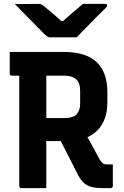

<svg xmlns="http://www.w3.org/2000/svg" viewBox="-20 -967 640 987"><path d="M374 -775Q360 -775 332.5 -775Q305 -775 278.5 -775Q252 -775 238 -775Q231 -775 225.5 -778Q220 -781 206 -794Q198 -802 181.5 -819Q165 -836 143.5 -857.5Q122 -879 99.5 -902Q77 -925 56 -947Q82 -946 116 -946.5Q150 -947 176 -947Q187 -947 191.5 -945Q196 -943 204 -937Q220 -924 248 -900.5Q276 -877 317 -838L265 -859Q282 -859 298.5 -859Q315 -859 331 -859L280 -836Q319 -873 350.5 -899.5Q382 -926 406 -947H520Q524 -947 526.5 -946Q529 -945 530 -943.5Q531 -942 531 -940Q531 -936 528 -931.5Q525 -927 510 -913Q497 -901 479.5 -883Q462 -865 442.5 -845Q423 -825 405 -807Q387 -789 374 -775ZM397 -320Q423 -274 445 -234.5Q467 -195 492 -148Q501 -133 508.5 -127.5Q516 -122 527 -122Q532 -122 534.5 -122Q537 -122 541 -122H560Q560 -92 560 -66.5Q560 -41 560 -11Q560 -6 557 -3Q554 0 549 0Q542 0 530.5 0Q519 0 509 0Q475 0 452 -5.5Q429 -11 412.5 -25.5Q396 -40 382 -66Q356 -117 330.5 -167.5Q305 -218 279 -268ZM30 -700Q99 -700 168 -700Q237 -700 306 -700Q367 -700 410 -686Q453 -672 480 -644.5Q507 -617 519.5 -579Q532 -541 532 -494V-438Q532 -392 518 -355.5Q504 -319 477.5 -293.5Q451 -268 413 -255Q375 -242 327 -242Q297 -242 266.5 -242Q236 -242 205 -242L194 -236V-360Q223 -360 252.5 -360Q282 -360 311 -360Q339 -360 357 -368Q375 -376 383.5 -393.5Q392 -411 392 -436V-501Q392 -520 387.5 -534Q383 -548 373 -558Q364 -567 348.5 -572.5Q333 -578 311 -578Q266 -578 220.5 -578Q175 -578 130.5 -578Q86 -578 41 -578Q36 -578 33 -581Q30 -584 30 -589Q30 -618 30 -644.5Q30 -671 30 -700ZM218 0Q185 0 154.5 0Q124 0 90 0Q85 0 82 -3Q79 -6 79 -11Q79 -92 79 -167.5Q79 -243 79 -318Q79 -393 79 -469.5Q79 -546 79 -625H230L218 -598Q218 -565 218 -532.5Q218 -500 218 -470Q218 -408 218 -348.5Q218 -289 218 -227.5Q218 -166 218 -98Q218 -71 218 -46Q218 -21 218 0Z"/></svg>

Font: Recursive
Style: Bold
Weight: 700
Version: Version 1.085